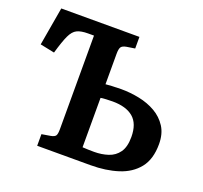

<svg xmlns="http://www.w3.org/2000/svg" viewBox="-122 -840 1033 979"><g transform="rotate(20 395.0 -350.0)"><path d="M174 0V-63L222 -71Q243 -75 248.5 -84.5Q254 -94 254 -119V-627H222Q184 -627 162.5 -616.5Q141 -606 126 -574Q111 -542 92 -476L14 -492L50 -700H474V-637L429 -630Q407 -626 400.5 -615.5Q394 -605 394 -579V-414Q402 -415 428 -416.5Q454 -418 479 -418Q528 -418 577 -408Q626 -398 666 -375Q706 -352 730.5 -314Q755 -276 755 -220Q755 -138 716.5 -90Q678 -42 612 -21Q546 0 464 0ZM394 -72Q410 -71 425.5 -70.5Q441 -70 457 -70Q498 -70 533 -81.5Q568 -93 589 -122.5Q610 -152 610 -206Q610 -278 571 -311Q532 -344 459 -344Q445 -344 423.5 -343Q402 -342 394 -340Z"/></g></svg>

Font: Literata 12pt SemiBold
Style: Regular
Weight: 600
Designer: Latin by Veronika Burian and Jose Scaglione. Greek by Irene Vlachou. Cyrillic by Vera Evstafieva.
Foundry: TypeTogether
Version: Version 3.002